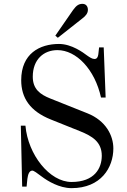

<svg xmlns="http://www.w3.org/2000/svg" viewBox="-20 -958 660 996"><path d="M267 -773 280 -762 408 -863C424 -875 436 -889 436 -907C436 -925 426 -938 408 -938C390 -938 377 -931 359 -906ZM88 -306 95 10H118L122 -30C125 -52 131 -73 148 -73C155 -73 173 -60 198 -41C226 -20 287 18 351 18C504 18 568 -89 568 -188C568 -255 529 -332 434 -370L241 -447C188 -468 150 -496 150 -560C150 -650 207 -698 278 -698C376 -698 472 -598 504 -452H528L518 -712H494L490 -676C488 -662 483 -652 470 -652C458 -652 445 -661 432 -670C412 -685 352 -730 286 -730C186 -730 90 -680 90 -542C90 -450 136 -381 244 -338L396 -277C458 -252 508 -222 508 -150C508 -86 471 -14 351 -14C237 -14 125 -156 112 -306Z"/></svg>

Font: Old Standard
Style: Regular
Weight: 400
Designer: Alexey Kryukov <alexios@thessalonica.org.ru>
Version: Version 2.0